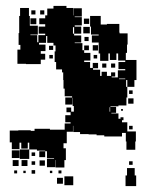

<svg xmlns="http://www.w3.org/2000/svg" viewBox="-20 -613 509 650"><path d="M406 -434V-410H442V-342H435V-319H411V-342H407V-319H411V-283H408V-256H381V-253H354V-251H373V-231H357V-229H381V-211H388V-216H398V-206H393V-199H411V-168H440V-134H438V-106H408V-134H406V-163H393V-151H333V-155H307V-158H280V-159H251V-166H228V-187H227V-167H206V-128H195V-111H203V-71H198V-46H168V-71H167V-47H139V-75H163V-77H139V-101H133V-103H105V-107H79V-130H74V-110H52V-130H46V-108H20V-131H13V-171H42V-172H84V-170H97V-177H149V-174H199V-195H219V-199H201V-223H219V-233H205V-249H221V-235H230V-254H226V-282H225V-259H201V-283H224V-287H199V-313H195V-342H194V-368H190V-378H170V-403H165V-439H168V-459H161V-468H140V-491H136V-468H112V-462H134V-440H118V-431H133V-411H118V-396H68V-397H39V-445H49V-461H43V-501H45V-559H48V-586H78V-559H81V-526H108V-496H83V-494H106V-470H110V-494H133V-499H111V-523H133V-531H113V-551H133V-561H140V-584H161V-593H205V-586H228V-561H229V-585H257V-557H233V-555H257V-527H233V-523H255V-499H231V-521H227V-499H231V-493H255V-469H233V-467H259V-443H265V-434H286V-408H265V-403H285V-383H294V-400H312V-382H295V-377H319V-356H324V-370H342V-356H356V-368H370V-354H358V-351H379V-375H404V-379H381V-403H404V-408H380V-432H374V-410H352V-432H347V-407H319V-432H314V-469H291V-493H314V-496H288V-523H285V-559H321V-530H342V-532H384V-503H385V-500H412V-462H410V-434ZM86 -578H100V-564H86ZM116 -578H130V-564H116ZM83 -551H103V-531H83ZM264 -550H282V-532H264ZM262 -522H284V-500H262ZM280 -488V-474H266V-488ZM294 -460H312V-442H294ZM265 -459H281V-443H265ZM146 -458H160V-444H146ZM159 -427V-415H147V-427ZM309 -427V-415H297V-427ZM326 -384V-398H340V-384ZM356 -398H370V-384H356ZM383 -347V-345H404V-347ZM417 -295V-307H429V-295ZM414 -280H432V-262H414ZM353 -250H351V-235H353ZM396 -244V-238H390V-244ZM429 -187V-175H417V-187ZM79 -75H47V-107H79ZM46 -78H20V-104H46ZM133 -81H113V-101H133ZM99 -85H87V-97H99ZM43 -51H23V-71H43ZM73 -51H53V-71H73ZM132 -52H114V-70H132ZM99 -55H87V-67H99ZM417 -55V-67H429V-55ZM410 -44H436V-19H441V17H405V-19H410ZM99 -25H87V-37H99ZM38 -26H28V-36H38ZM178 -26V-36H188V-26ZM67 -27H59V-35H67ZM157 -27H149V-35H157ZM228 14H198V-16H228ZM193 9H173V-11H193Z"/></svg>

Font: Rubik-Storm
Style: Regular
Weight: 400
Designer: NaN (generative design), Hubert & Fischer (Rubik source font outlines)
Foundry: NaN, Hubert & Fischer
Version: Version 1.000